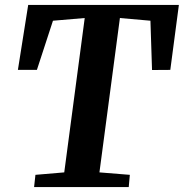

<svg xmlns="http://www.w3.org/2000/svg" viewBox="-20 -763 750 783"><path d="M119 0 124.5 -50 242 -60 325.5 -689.5 196 -678.5 130.5 -478H53L95 -743H709.5L674.5 -478L600 -477.5L593.5 -678.5L469 -689.5L385.5 -60L509.5 -50L505 0Z"/></svg>

Font: Merriweather 20pt
Style: Bold Italic
Weight: 700
Italic angle: -7.8°
Version: Version 2.101